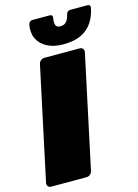

<svg xmlns="http://www.w3.org/2000/svg" viewBox="-138 -993 763 1065"><g transform="rotate(-15 243.5 -460.0)"><path d="M19 0Q8 0 1.5 -8Q-5 -16 -3 -27L135 -673Q137 -684 146.5 -692Q156 -700 167 -700H371Q382 -700 388.5 -692Q395 -684 393 -673L255 -27Q253 -16 243.5 -8Q234 0 223 0ZM289 -745Q234 -745 196 -765.5Q158 -786 142 -821Q126 -856 135 -901Q137 -909 143 -914.5Q149 -920 158 -920H257Q266 -920 270 -914.5Q274 -909 272 -901Q268 -879 272 -862.5Q276 -846 300 -846Q324 -846 336 -862.5Q348 -879 352 -901Q354 -909 360 -914.5Q366 -920 375 -920H474Q483 -920 487 -914.5Q491 -909 489 -901Q480 -856 457.5 -821Q435 -786 394.5 -765.5Q354 -745 289 -745Z"/></g></svg>

Font: Rubik Black
Style: Italic
Weight: 900
Italic angle: -12°
Designer: Hubert and Fischer
Foundry: Hubert and Fischer
Version: Version 2.300;gftools[0.9.30]